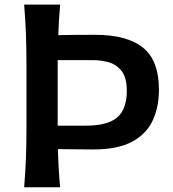

<svg xmlns="http://www.w3.org/2000/svg" viewBox="-20 -791 731 811"><path d="M82 0Q87.4 -63.5 89.6 -122.3Q91.8 -181.2 91.8 -253.4V-513.7Q91.8 -587.4 89.6 -647.2Q87.4 -707 82 -771.5H233.9Q231 -738.3 229.2 -706.5Q227.5 -674.8 226.1 -642.6Q255.4 -643.1 294.2 -643.6Q333 -644 380.9 -644Q516.6 -644 584 -589.8Q651.4 -535.6 651.4 -411.6Q651.4 -338.9 624.8 -281.7Q598.1 -224.6 537.4 -192.1Q476.6 -159.7 373 -159.7Q338.4 -159.7 297.4 -160.4Q256.3 -161.1 224.6 -161.1Q226.6 -81.5 233.9 0ZM223.6 -260.3H344.7Q433.6 -260.3 474.6 -294.7Q515.6 -329.1 515.6 -407.2Q515.6 -463.9 493.2 -491.7Q470.7 -519.5 437.7 -528.3Q404.8 -537.1 372.1 -537.1H223.6Z"/></svg>

Font: Pinar SemiBold
Style: Regular
Weight: 600
Designer: Amin Abedi
Version: Version 3.000